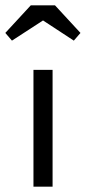

<svg xmlns="http://www.w3.org/2000/svg" viewBox="-51 -703 323 723"><path d="M75 -440H147V0H75ZM-31 -579 65 -683H156L252 -579L227 -550L111 -626L-6 -550Z"/></svg>

Font: Tilda Sans
Style: Regular
Weight: 400
Designer: ParaType Ltd
Foundry: ParaType Ltd
Version: Version 1.009